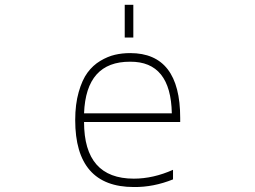

<svg xmlns="http://www.w3.org/2000/svg" viewBox="-20 -752 1040 784"><path d="M323.2 -289.1H681.6Q677.7 -501 511.7 -500Q331.1 -501 323.2 -289.1ZM489.3 -598.6V-732.4H524.4V-598.6ZM526.4 -22.5Q605.5 -22.5 686.5 -58.6V-19.5Q606.4 12.7 526.4 11.7Q287.1 11.7 287.1 -261.7Q287.1 -326.2 301.3 -376Q315.4 -425.8 337.4 -455.6Q359.4 -485.4 389.6 -503.4Q419.9 -521.5 449.2 -528.3Q478.5 -535.2 511.7 -535.2Q715.8 -535.2 715.8 -270.5V-253.9H323.2Q323.2 -22.5 526.4 -22.5Z"/></svg>

Font: Gen Shin Gothic Monospace ExtraLight
Style: Regular
Weight: 200
Designer: [Source Han Sans]
Ryoko NISHIZUKA  (kana & ideographs); Paul D. Hunt (Latin, Greek & Cyrillic); Wenlong ZHANG  (bopomofo
Version: Version 1.002.20150607